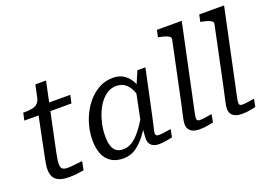

<svg xmlns="http://www.w3.org/2000/svg" viewBox="-107 -1049 1898 1351"><g transform="rotate(-20 842.5 -373.0)"><path d="M214 5Q170 5 142 -6Q114 -17 100.5 -39.5Q87 -62 87 -98Q87 -114 90 -134Q93 -154 97.5 -176Q102 -198 106 -218L168 -522L217 -537H418L405 -477H52L64 -532H75Q108 -532 132 -537Q156 -542 171.5 -556.5Q187 -571 193 -599L212 -690H292L186 -186Q184 -173 181 -158Q178 -143 176.5 -129.5Q175 -116 175 -106Q175 -80 187.5 -70Q200 -60 226 -60Q239 -60 259.5 -62Q280 -64 301.5 -66.5Q323 -69 337 -70L324 -6Q302 -2 273.5 1.5Q245 5 214 5Z M906 -376 872 -333Q864 -380 847.5 -414Q831 -448 805 -466.5Q779 -485 740 -485Q706 -485 676.5 -467Q647 -449 623.5 -418.5Q600 -388 583.5 -348.5Q567 -309 558 -265.5Q549 -222 549 -180Q549 -138 557.5 -109Q566 -80 585.5 -64.5Q605 -49 637 -49Q675 -49 706.5 -69.5Q738 -90 769.5 -129.5Q801 -169 836 -228L855 -198Q822 -135 786 -88Q750 -41 709.5 -14.5Q669 12 618 12Q563 12 526.5 -12Q490 -36 472.5 -79.5Q455 -123 455 -183Q455 -235 468 -286.5Q481 -338 506 -385Q531 -432 566 -468.5Q601 -505 644.5 -526Q688 -547 739 -547Q789 -547 822 -524Q855 -501 875 -462.5Q895 -424 906 -376ZM981 -538 910 -205Q902 -165 895.5 -139.5Q889 -114 886 -99.5Q883 -85 883 -78Q883 -68 889 -63Q895 -58 907 -58Q932 -58 956.5 -62.5Q981 -67 999 -69L988 -11Q974 -8 957 -4.5Q940 -1 922.5 1Q905 3 885 3Q862 3 845.5 -5Q829 -13 820 -28Q811 -43 811 -65Q811 -77 813 -102Q815 -127 819 -162L811 -154L863 -409L868 -415L921 -538Z M1225 -659Q1227 -671 1217.5 -679Q1208 -687 1190 -693Q1172 -699 1146 -704L1136 -706L1147 -758H1333L1216 -205Q1208 -165 1202 -139.5Q1196 -114 1194 -99.5Q1192 -85 1192 -78Q1192 -68 1197.5 -63Q1203 -58 1216 -58Q1233 -58 1249 -60.5Q1265 -63 1279.5 -65.5Q1294 -68 1306 -69L1295 -11Q1281 -8 1264.5 -4.5Q1248 -1 1229.5 1Q1211 3 1192 3Q1165 3 1145 -4.5Q1125 -12 1114 -27.5Q1103 -43 1103 -65Q1103 -79 1105.5 -95Q1108 -111 1114.5 -138.5Q1121 -166 1131 -212Z M1542 -659Q1544 -671 1534.5 -679Q1525 -687 1507 -693Q1489 -699 1463 -704L1453 -706L1464 -758H1650L1533 -205Q1525 -165 1519 -139.5Q1513 -114 1511 -99.5Q1509 -85 1509 -78Q1509 -68 1514.5 -63Q1520 -58 1533 -58Q1550 -58 1566 -60.5Q1582 -63 1596.5 -65.5Q1611 -68 1623 -69L1612 -11Q1598 -8 1581.5 -4.5Q1565 -1 1546.5 1Q1528 3 1509 3Q1482 3 1462 -4.5Q1442 -12 1431 -27.5Q1420 -43 1420 -65Q1420 -79 1422.5 -95Q1425 -111 1431.5 -138.5Q1438 -166 1448 -212Z"/></g></svg>

Font: Roboto Serif
Style: Italic
Weight: 400
Italic angle: -10°
Designer: Greg Gazdowicz
Foundry: Commercial Type
Version: Version 1.008